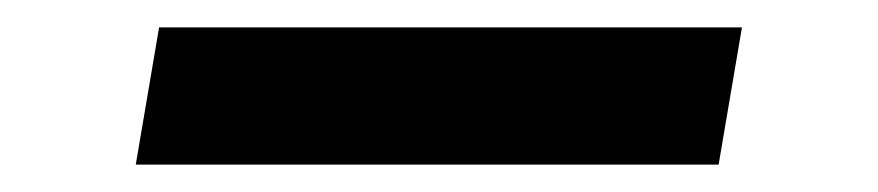

<svg xmlns="http://www.w3.org/2000/svg" viewBox="-20 -410 640 140"><path d="M79 -290 96 -390H521L504 -290Z"/></svg>

Font: Iosevka Curly Slab ExObl
Style: Bold
Weight: 700
Width: 7
Italic angle: -9°
Monospace: yes
Designer: Belleve Invis
Foundry: Belleve Invis
Version: Version 11.0.0; ttfautohint (v1.8.3)